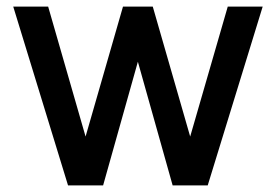

<svg xmlns="http://www.w3.org/2000/svg" viewBox="-20 -560 834 580"><path d="M501.5 0H607.5L773.5 -540H668L554.5 -147.5L441.5 -540H351.5L238.5 -147.5L125.5 -540H20L185.5 0H291.5L396.5 -373.5Z"/></svg>

Font: Vela Sans SemBd
Style: Regular
Weight: 600
Designer: Principal design: Mikhail Sharanda - project Manrope.
Design modification: Ravid Balaliev
Foundry: Mikhail Sharanda
Version: Version 1.001